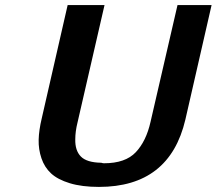

<svg xmlns="http://www.w3.org/2000/svg" viewBox="-20 -715 852 755"><path d="M144 -249 246 -695H391L285 -234Q276 -198 276 -167Q275 -123 298 -99.5Q321 -76 378 -75Q384 -73 389 -73Q473 -73 514 -116.5Q555 -160 572 -236L678 -695H812L709 -245Q647 20 369 20Q302 20 254.5 5.5Q207 -9 181 -33Q155 -57 143 -92.5Q131 -128 132 -165.5Q133 -203 144 -249Z"/></svg>

Font: Coval
Style: ExtraBold Italic
Weight: 800
Foundry: Context Ltd
Version: Version 001.000